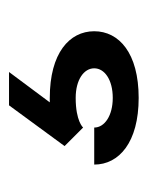

<svg xmlns="http://www.w3.org/2000/svg" viewBox="30 -112 332 432"><g transform="rotate(-90 196.0 104.0)"><path d="M175 -41.7 83.3 83.3 125 125C125 125 139.2 108.3 191.7 108.3C232.5 108.3 258.3 126.7 258.3 150C258.3 173.3 232.5 191.7 191.7 191.7C151.7 191.7 125 173.3 125 150H41.7C41.7 205.8 91.7 250 191.7 250C292.5 250 341.7 205.8 341.7 150C341.7 94.2 292.5 50 191.7 50H181.7L250 -41.7Z"/></g></svg>

Font: BoonHome
Style: Bold
Weight: 700
Designer: Sungsit Sawaiwan
Foundry: Sungsit Sawaiwan
Version: Version 0.2